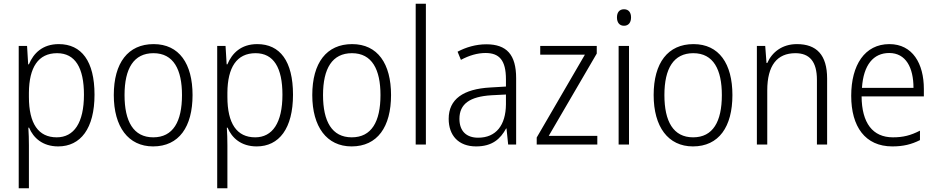

<svg xmlns="http://www.w3.org/2000/svg" viewBox="-20 -873 5056 1036"><path d="M297 -635C210 -635 161 -586 136 -526H132L126 -625H81V143H136V-89C136 -119 135 -155 133 -184H137C160 -129 210 -83 294 -83C415 -83 490 -180 490 -362C490 -543 420 -635 297 -635ZM288 -586C386 -586 433 -507 433 -362C433 -210 379 -132 286 -132C187 -132 136 -206 136 -350V-373C137 -509 186 -586 288 -586Z M1019 -360C1019 -529 947 -635 809 -635C671 -635 594 -534 594 -360C594 -189 672 -83 806 -83C946 -83 1019 -189 1019 -360ZM652 -360C652 -504 702 -586 808 -586C917 -586 962 -497 962 -360C962 -217 914 -132 807 -132C700 -132 652 -218 652 -360Z M1368 -635C1281 -635 1232 -586 1207 -526H1203L1197 -625H1152V143H1207V-89C1207 -119 1206 -155 1204 -184H1208C1231 -129 1281 -83 1365 -83C1486 -83 1561 -180 1561 -362C1561 -543 1491 -635 1368 -635ZM1359 -586C1457 -586 1504 -507 1504 -362C1504 -210 1450 -132 1357 -132C1258 -132 1207 -206 1207 -350V-373C1208 -509 1257 -586 1359 -586Z M2090 -360C2090 -529 2018 -635 1880 -635C1742 -635 1665 -534 1665 -360C1665 -189 1743 -83 1877 -83C2017 -83 2090 -189 2090 -360ZM1723 -360C1723 -504 1773 -586 1879 -586C1988 -586 2033 -497 2033 -360C2033 -217 1985 -132 1878 -132C1771 -132 1723 -218 1723 -360Z M2278 -93V-853H2223V-93Z M2604 -634C2548 -634 2494 -618 2449 -594L2467 -550C2512 -574 2556 -587 2600 -587C2674 -587 2710 -548 2710 -445V-406L2626 -401C2480 -393 2401 -338 2401 -232C2401 -142 2454 -83 2549 -83C2636 -83 2680 -123 2711 -180H2713L2722 -93H2765V-451C2765 -578 2714 -634 2604 -634ZM2632 -359 2710 -363V-310C2709 -198 2657 -130 2560 -130C2497 -130 2459 -165 2459 -232C2459 -312 2515 -352 2632 -359Z M3203 -93V-140H2941L3200 -584V-625H2895V-578H3136L2876 -131V-93Z M3347 -823C3322 -823 3309 -806 3309 -779C3309 -751 3323 -734 3347 -734C3371 -734 3385 -751 3385 -779C3385 -806 3372 -823 3347 -823ZM3374 -625H3318V-93H3374Z M3932 -360C3932 -529 3860 -635 3722 -635C3584 -635 3507 -534 3507 -360C3507 -189 3585 -83 3719 -83C3859 -83 3932 -189 3932 -360ZM3565 -360C3565 -504 3615 -586 3721 -586C3830 -586 3875 -497 3875 -360C3875 -217 3827 -132 3720 -132C3613 -132 3565 -218 3565 -360Z M4280 -635C4199 -635 4145 -590 4120 -533H4116L4109 -625H4064V-93H4120V-385C4120 -520 4173 -586 4272 -586C4348 -586 4388 -541 4388 -442V-93H4443V-449C4443 -577 4386 -635 4280 -635Z M4779 -635C4646 -635 4573 -522 4573 -356C4573 -190 4648 -83 4795 -83C4854 -83 4898 -94 4944 -117V-168C4893 -142 4853 -132 4798 -132C4689 -132 4630 -209 4629 -353H4965V-393C4965 -530 4904 -635 4779 -635ZM4778 -587C4868 -587 4909 -508 4909 -399H4631C4639 -523 4693 -587 4778 -587Z"/></svg>

Font: Noto Sans Kannada UI SemiCondensed Light
Style: Regular
Weight: 300
Width: 4
Designer: Jelle Bosma - Monotype Design Team
Foundry: Monotype Imaging Inc.
Version: Version 2.005